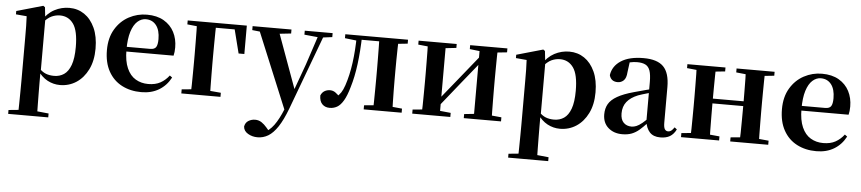

<svg xmlns="http://www.w3.org/2000/svg" viewBox="-46 -842 6294 1404"><g transform="rotate(5 3101.5 -140.5)"><path d="M36.9 259.3V230.8L146 220.1H225.4L331.1 230.8V259.3ZM109.4 259.3Q110.4 217.3 110.9 174.2Q111.4 131 111.9 89.9Q112.4 48.8 112.4 13.8V-308.7Q112.4 -358.5 111.9 -393Q111.4 -427.5 109.4 -463.8L30.2 -470.7V-495.2L224.2 -550.4L237.2 -540.9L245.8 -460.8L247.1 -455V-75.6L245.4 -63V13Q245.4 47.8 245.9 89.3Q246.4 130.8 246.9 174Q247.4 217.3 248.4 259.3ZM395.1 16.2Q347 16.2 303.7 -6.7Q260.4 -29.6 224.3 -82.3H212.1L230.6 -97.8Q258.5 -67.8 285.5 -57.3Q312.6 -46.7 347.1 -46.7Q387.7 -46.7 419.3 -67.9Q450.8 -89.1 468.9 -138.2Q487 -187.4 487 -270.1Q487 -389.4 450.9 -440.1Q414.8 -490.8 352.6 -490.8Q321.3 -490.8 291.4 -477.5Q261.5 -464.2 224 -421.1L209.1 -437.5H217.5Q255.3 -497.6 306.7 -524.8Q358.1 -551.9 415.6 -551.9Q477.4 -551.9 525.9 -519.1Q574.5 -486.2 603.2 -423.5Q631.9 -360.9 631.9 -271.4Q631.9 -182.3 600 -117.9Q568.1 -53.5 514.7 -18.6Q461.3 16.2 395.1 16.2Z M992.2 16.2Q911.8 16.2 849.2 -16.5Q786.6 -49.1 751.1 -113Q715.6 -176.9 715.6 -268.8Q715.6 -358.8 753.6 -422.2Q791.5 -485.7 853.2 -518.8Q914.9 -551.9 985.4 -551.9Q1059.1 -551.9 1109.5 -522.5Q1159.8 -493.1 1185.6 -443.2Q1211.4 -393.3 1211.4 -330.9Q1211.4 -296.1 1204.7 -270.2H774.1V-304.6H1029.4Q1061.5 -304.6 1072.9 -322.2Q1084.3 -339.8 1084.3 -380.4Q1084.3 -446.3 1056.2 -482.2Q1028.1 -518 980.1 -518Q946.7 -518 918.6 -492.9Q890.6 -467.8 874.1 -416Q857.7 -364.1 857.7 -282.7Q857.7 -200.5 880.9 -148.2Q904 -95.8 944.8 -71.7Q985.5 -47.5 1037.4 -47.5Q1090.4 -47.5 1126.9 -67.7Q1163.3 -87.9 1190.2 -123.2L1208.1 -109.9Q1176.6 -49.8 1121.7 -16.8Q1066.7 16.2 992.2 16.2Z M1353.9 0Q1355.6 -25.5 1356.1 -67.4Q1356.6 -109.4 1357.1 -154.7Q1357.6 -200 1357.6 -234.8V-292.5Q1357.6 -331.7 1357.1 -378.5Q1356.6 -425.4 1356.1 -468.2Q1355.6 -511 1353.9 -535.7H1495.6Q1494.6 -511 1494.1 -468.2Q1493.6 -425.4 1493.1 -378.5Q1492.6 -331.7 1492.6 -292.5V-234.8Q1492.6 -200 1493.1 -154.7Q1493.6 -109.4 1494.1 -67.4Q1494.6 -25.5 1495.6 0ZM1424.9 -500.4V-535.7H1719.2L1719.2 -327.4H1677L1626.4 -527.4L1661 -500.4ZM1285.2 0V-29.9L1393.7 -40.2H1455.3L1572.6 -29.9V0ZM1285.2 -506.8V-535.7H1424.9V-495.5H1395Z M1867.5 271Q1828.5 271 1797.2 252.3Q1765.8 233.6 1763.6 201.1Q1768.8 171.7 1791.3 158.1Q1813.8 144.5 1840.1 144.5Q1866.6 144.5 1887.5 158.4Q1908.4 172.4 1926.6 194L1956.7 229.9L1921.6 252.4L1902.4 235.4Q1950.2 214.9 1983.7 169.1Q2017.3 123.3 2048 46.7L2078.1 -25.6L2087 -49.7L2174.1 -289.9L2255.4 -535.7H2296.3L2081 42.9Q2049.1 127.2 2015.7 177.4Q1982.2 227.6 1946 249.3Q1909.7 271 1867.5 271ZM2054.7 72.2 1803.1 -535.7H1949.5L2109.1 -97.3L2115.1 -86.2ZM1761.7 -506.5V-535.7H2047V-506.5L1948.7 -495.8H1862.6ZM2144.5 -506.5V-535.7H2349.1V-506.5L2267.4 -496.1H2249.8Z M2374.8 10.7Q2340.5 10.7 2319.8 -10.6Q2299 -31.9 2299 -74Q2308.6 -96.8 2326.6 -107.4Q2344.7 -118.1 2367.2 -118.1Q2387.9 -118.1 2405.2 -106.6Q2422.5 -95.1 2441.3 -73V-60.3H2416.4V-73.7Q2436.4 -89.2 2450 -109.6Q2463.6 -129.9 2475.2 -164.2Q2500.5 -239.5 2513.1 -331.7Q2525.8 -423.8 2527 -535.7H2565.7Q2562.9 -422.3 2550.6 -326.4Q2538.3 -230.5 2515.1 -154.6Q2496.9 -90 2475.4 -53.8Q2453.9 -17.5 2429 -3.4Q2404 10.7 2374.8 10.7ZM2442.1 -506.8V-535.7H2545.9V-495.5H2538.1ZM2547.1 -505.7V-535.7H2736.2V-505.7ZM2623.9 0V-29.9L2732.2 -40.2H2795.3L2902.5 -29.9V0ZM2692.6 0Q2693.6 -25.5 2694.1 -67.4Q2694.6 -109.4 2695.1 -154.7Q2695.6 -200 2695.6 -234.8V-301.2Q2695.6 -335.7 2695.1 -381Q2694.6 -426.4 2694.1 -468.7Q2693.6 -511 2692.6 -535.7H2834.1Q2833.1 -511 2832.1 -468.7Q2831.1 -426.4 2830.6 -381Q2830.1 -335.7 2830.1 -301.2V-234.8Q2830.1 -200 2830.6 -154.7Q2831.1 -109.4 2832.1 -67.4Q2833.1 -25.5 2834.1 0ZM2762.8 -495.5V-535.7H2902.5V-506.8L2795.3 -495.5Z M2980.2 0V-29.9L3089 -40.2H3157.4L3259.8 -29.9V0ZM3358.6 0V-29.9L3455.5 -40.2H3523.3L3632 -29.9V0ZM3048.9 0Q3050.6 -25.5 3051.1 -67.4Q3051.6 -109.4 3052.1 -154.7Q3052.6 -200 3052.6 -234.8V-301.2Q3052.6 -335.7 3052.1 -381Q3051.6 -426.4 3051.1 -468.7Q3050.6 -511 3048.9 -535.7H3181.4V0ZM3152.7 -51.6 3104.4 -77.8H3129.4L3288.6 -274.4L3459 -485.4L3506.7 -460.9H3482.5L3318.2 -257.7ZM3430.8 0V-535.7H3562.6Q3561.6 -511 3561.1 -468.7Q3560.6 -426.4 3560.1 -381Q3559.6 -335.7 3559.6 -301.2V-234.8Q3559.6 -200 3560.1 -154.7Q3560.6 -109.4 3561.1 -67.4Q3561.6 -25.5 3562.6 0ZM2980.2 -506.8V-535.7H3259.8V-506.8L3157.7 -495.5H3090ZM3358.6 -506.8V-535.7H3632V-506.8L3523.5 -495.5H3455.8Z M3706.9 259.3V230.8L3816 220.1H3895.4L4001.1 230.8V259.3ZM3779.4 259.3Q3780.4 217.3 3780.9 174.2Q3781.4 131 3781.9 89.9Q3782.4 48.8 3782.4 13.8V-308.7Q3782.4 -358.5 3781.9 -393Q3781.4 -427.5 3779.4 -463.8L3700.2 -470.7V-495.2L3894.2 -550.4L3907.2 -540.9L3915.8 -460.8L3917.1 -455V-75.6L3915.4 -63V13Q3915.4 47.8 3915.9 89.3Q3916.4 130.8 3916.9 174Q3917.4 217.3 3918.4 259.3ZM4065.1 16.2Q4017 16.2 3973.7 -6.7Q3930.4 -29.6 3894.3 -82.3H3882.1L3900.6 -97.8Q3928.5 -67.8 3955.5 -57.3Q3982.6 -46.7 4017.1 -46.7Q4057.7 -46.7 4089.3 -67.9Q4120.8 -89.1 4138.9 -138.2Q4157 -187.4 4157 -270.1Q4157 -389.4 4120.9 -440.1Q4084.8 -490.8 4022.6 -490.8Q3991.3 -490.8 3961.4 -477.5Q3931.5 -464.2 3894 -421.1L3879.1 -437.5H3887.5Q3925.3 -497.6 3976.7 -524.8Q4028.1 -551.9 4085.6 -551.9Q4147.4 -551.9 4195.9 -519.1Q4244.5 -486.2 4273.2 -423.5Q4301.9 -360.9 4301.9 -271.4Q4301.9 -182.3 4270 -117.9Q4238.1 -53.5 4184.7 -18.6Q4131.3 16.2 4065.1 16.2Z M4522.6 16.2Q4460.2 16.2 4419.8 -19.4Q4379.3 -54.9 4379.3 -117.6Q4379.3 -161.2 4398 -193.6Q4416.7 -226.1 4461.1 -251.5Q4505.6 -277 4581.4 -297.9Q4620.8 -309.4 4670.4 -322Q4720 -334.6 4760 -344.4V-318.9Q4720 -308.9 4680 -297.6Q4639.9 -286.4 4613.1 -276.7Q4559.3 -254.9 4532.1 -220.6Q4504.8 -186.4 4504.8 -135.9Q4504.8 -90.4 4527.1 -67.9Q4549.3 -45.3 4586 -45.3Q4602.3 -45.3 4620.7 -52.6Q4639.1 -59.9 4663.4 -79.7Q4687.8 -99.4 4721.3 -135.5L4736.8 -82.4H4701.7Q4672.6 -50.6 4647.2 -28.7Q4621.7 -6.8 4592.4 4.7Q4563 16.2 4522.6 16.2ZM4802.1 15.2Q4750.6 15.2 4723.9 -14.2Q4697.2 -43.6 4690.9 -94V-96.5V-381.4Q4690.9 -434.7 4680.8 -464.5Q4670.7 -494.3 4647.6 -506.3Q4624.5 -518.3 4586 -518.3Q4560.4 -518.3 4533.3 -512.2Q4506.2 -506.1 4469.8 -491.2L4532.1 -516.3L4521.9 -439.2Q4519.3 -395.9 4500.6 -378Q4481.8 -360.2 4456.3 -360.2Q4407.1 -360.2 4395.2 -406.5Q4404.9 -473.5 4465.4 -512.7Q4525.9 -551.9 4631.1 -551.9Q4731.4 -551.9 4776.7 -505.9Q4822.1 -459.8 4822.1 -356.2V-94.8Q4822.1 -60.3 4830.8 -47Q4839.6 -33.8 4855.7 -33.8Q4867.3 -33.8 4877.3 -40.9Q4887.3 -48.1 4900.7 -67.2L4917.9 -53.4Q4900 -17.5 4872.2 -1.1Q4844.4 15.2 4802.1 15.2Z M5021.9 0Q5023.6 -25.5 5024.1 -67.5Q5024.6 -109.6 5025.1 -154.8Q5025.6 -200 5025.6 -234.8V-301.2Q5025.6 -335.7 5025.1 -381.1Q5024.6 -426.5 5024.1 -468.7Q5023.6 -511 5021.9 -535.7H5163.6Q5162.6 -510.7 5162.1 -467.8Q5161.6 -425 5161.1 -378Q5160.6 -331 5160.6 -291.8V-270.6Q5160.6 -217.9 5161.1 -165Q5161.6 -112.1 5162.1 -68.6Q5162.6 -25.1 5163.6 0ZM5382.6 0Q5384.6 -25.1 5385.1 -68.6Q5385.6 -112.1 5386.1 -165Q5386.6 -217.9 5386.6 -270.6V-291.8Q5386.6 -330.7 5386.1 -378Q5385.6 -425.4 5385.1 -468.1Q5384.6 -510.7 5382.6 -535.7H5524Q5523 -510.7 5522.5 -468.5Q5522 -426.3 5521.5 -381Q5521 -335.6 5521 -301.2V-234.8Q5521 -200 5521.5 -154.8Q5522 -109.6 5522.5 -67.5Q5523 -25.5 5524 0ZM4953.2 0V-29.9L5063 -40.2H5124.6L5232.8 -29.9V0ZM4953.2 -506.8V-535.7H5232.8V-506.8L5124.6 -495.5H5063ZM5314.2 0V-29.9L5422.9 -40.2H5485.5L5593.4 -29.9V0ZM5314.2 -506.8V-535.7H5593.4V-506.8L5485.5 -495.5H5422.9ZM5092.9 -265.9V-301H5453.1V-265.9Z M5947.2 16.2Q5866.8 16.2 5804.2 -16.5Q5741.6 -49.1 5706.1 -113Q5670.6 -176.9 5670.6 -268.8Q5670.6 -358.8 5708.6 -422.2Q5746.5 -485.7 5808.2 -518.8Q5869.9 -551.9 5940.4 -551.9Q6014.1 -551.9 6064.5 -522.5Q6114.8 -493.1 6140.6 -443.2Q6166.4 -393.3 6166.4 -330.9Q6166.4 -296.1 6159.7 -270.2H5729.1V-304.6H5984.4Q6016.5 -304.6 6027.9 -322.2Q6039.3 -339.8 6039.3 -380.4Q6039.3 -446.3 6011.2 -482.2Q5983.1 -518 5935.1 -518Q5901.7 -518 5873.6 -492.9Q5845.6 -467.8 5829.1 -416Q5812.7 -364.1 5812.7 -282.7Q5812.7 -200.5 5835.9 -148.2Q5859 -95.8 5899.8 -71.7Q5940.5 -47.5 5992.4 -47.5Q6045.4 -47.5 6081.9 -67.7Q6118.3 -87.9 6145.2 -123.2L6163.1 -109.9Q6131.6 -49.8 6076.7 -16.8Q6021.7 16.2 5947.2 16.2Z"/></g></svg>

Font: Noto Serif JP
Style: Regular
Weight: 200
Designer: Ryoko NISHIZUKA 西塚涼子 (kana & ideographs); Frank Grießhammer (Latin, Greek & Cyrillic); Wenlong ZHANG 张文龙 (bopomofo); San
Foundry: Adobe
Version: Version 2.001;hotconv 1.1.0;makeotfexe 2.6.0